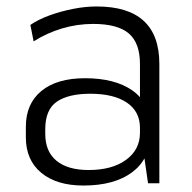

<svg xmlns="http://www.w3.org/2000/svg" viewBox="-20 -567 593 594"><path d="M413 -173V-369Q413 -434 378.5 -463.5Q344 -493 268 -493Q219 -493 172 -479Q125 -465 84 -439L74 -490Q99 -507 133.5 -519.5Q168 -532 206 -539.5Q244 -547 279 -547Q376 -547 424.5 -502.5Q473 -458 473 -369V0H438ZM238 7Q155 7 107.5 -32.5Q60 -72 60 -142V-175Q60 -246 108 -285.5Q156 -325 243 -325Q335 -325 389 -287.5Q443 -250 443 -180V-145Q443 -74 388 -33.5Q333 7 238 7ZM254 -41Q327 -41 370 -72.5Q413 -104 413 -156V-172Q413 -222 372.5 -249.5Q332 -277 259 -277Q192 -277 156 -252.5Q120 -228 120 -167V-153Q120 -98 155 -69.5Q190 -41 254 -41Z"/></svg>

Font: Pathway Extreme 8pt Thin
Style: Regular
Weight: 100
Designer: Eduardo Rodriguez Tunni
Foundry: Eduardo Rodriguez Tunni
Version: Version 1.000